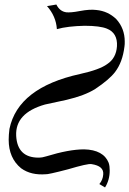

<svg xmlns="http://www.w3.org/2000/svg" viewBox="-20 -764 571 847"><path d="M529.1 -558.9C530.3 -565.7 530.3 -572.6 530.3 -580.6C530.3 -619.4 517.7 -652.6 492.6 -680C468.6 -702.9 440 -716.6 404.6 -720C386.3 -722.3 362.3 -721.1 332.6 -715.4C304 -709.7 283.4 -708.6 273.1 -709.7C253.7 -712 238.9 -723.4 228.6 -744L187.4 -737.1C213.7 -707.4 228.6 -673.1 230.9 -635.4C262.9 -644.6 304 -649.1 353.1 -650.3C398.9 -650.3 432 -645.7 451.4 -637.7C483.4 -625.1 498.3 -598.9 496 -560C493.7 -524.6 478.9 -498.3 452.6 -481.1C430.9 -465.1 390.9 -450.3 333.7 -437.7C150.9 -397.7 46.9 -316.6 21.7 -195.4C19.4 -177.1 18.3 -161.1 18.3 -147.4C18.3 -93.7 36.6 -51.4 73.1 -21.7C102.9 0 139.4 8 182.9 4.6C186.3 5.7 219.4 -1.1 280 -17.1C338.3 -34.3 372.6 -42.3 384 -40C420.6 -34.3 437.7 -19.4 435.4 5.7C434.3 21.7 428.6 35.4 418.3 48L443.4 62.9C457.1 41.1 464 16 464 -11.4C464 -24 462.9 -35.4 459.4 -45.7C444.6 -83.4 408 -104 350.9 -105.1C306.3 -105.1 251.4 -94.9 184 -74.3C173.7 -70.9 162.3 -68.6 149.7 -68.6C88 -68.6 54.9 -100.6 51.4 -164.6C48 -232 90.3 -277.7 178.3 -302.9L273.1 -323.4C326.9 -336 369.1 -352 400 -371.4C441.1 -398.9 470.9 -424 488 -446.9C509.7 -475.4 523.4 -512 529.1 -558.9Z"/></svg>

Font: GFS Goschen
Style: Italic
Weight: 400
Designer: George D. Matthiopoulos
Foundry: George D. Matthiopoulos
Version: Fontographer 4.7 9/28/09 FG4M≠0000002248